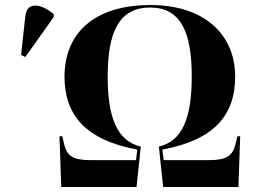

<svg xmlns="http://www.w3.org/2000/svg" viewBox="-20 -745 1010 765"><path d="M224 0H524L541 -161C446 -183 409 -278 409 -440C409 -618 455 -715 578 -715C700 -715 744 -618 744 -440C744 -278 708 -183 613 -161L630 0H930L937 -202H926L918 -169C907 -125 883 -107 814 -107H632L627 -149C838 -188 917 -290 917 -440C917 -606 796 -725 579 -725C348 -725 237 -606 237 -440C237 -291 316 -188 527 -149L522 -107H339C270 -107 247 -125 236 -169L228 -202H217ZM81 -518 194 -677V-689C140 -733 87 -738 81 -681L64 -526Z"/></svg>

Font: Noto Serif Display
Style: Bold
Weight: 700
Designer: Monotype Design Team
Foundry: Monotype Imaging Inc.
Version: Version 2.009